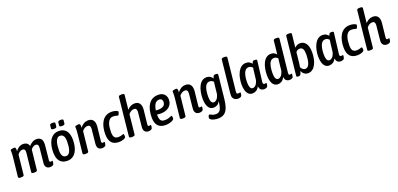

<svg xmlns="http://www.w3.org/2000/svg" viewBox="18 -1933 6887 3326"><g transform="rotate(-20 3461.5 -270.5)"><path d="M622 7Q579 7 555 -20Q531 -47 536 -100L562 -359Q562 -366 562.5 -373.5Q563 -381 563 -391Q563 -442 516 -442Q489 -442 466.5 -427.5Q444 -413 426 -388L386 -23Q383 2 341 2H323Q280 2 282 -23L318 -359Q318 -366 318.5 -373.5Q319 -381 319 -391Q319 -442 272 -442Q248 -442 223 -426.5Q198 -411 180 -383L142 -23Q140 2 96 2H78Q34 2 37 -24L74 -366Q77 -393 78.5 -416.5Q80 -440 80 -460Q80 -472 79.5 -481Q79 -490 79 -499Q79 -508 92.5 -513Q106 -518 122.5 -520Q139 -522 149 -522Q166 -522 171.5 -509Q177 -496 177 -476Q177 -462 175 -447Q199 -482 235.5 -506Q272 -530 317 -530Q353 -530 381.5 -512.5Q410 -495 420 -455Q446 -487 483 -508.5Q520 -530 562 -530Q612 -530 640.5 -501Q669 -472 669 -411Q669 -398 668.5 -389Q668 -380 667 -371L641 -114Q637 -78 662 -78Q671 -78 678.5 -81Q686 -84 691 -84Q700 -84 697 -63Q696 -53 694 -40.5Q692 -28 689 -21Q685 -9 664.5 -1Q644 7 622 7Z M939 7Q852 7 804.5 -49Q757 -105 757 -218Q757 -279 769 -335Q781 -391 807 -435Q833 -479 874 -504.5Q915 -530 973 -530Q1060 -530 1107 -473Q1154 -416 1154 -302Q1154 -241 1142 -185.5Q1130 -130 1104.5 -87Q1079 -44 1038.5 -18.5Q998 7 939 7ZM947 -78Q978 -78 998 -98.5Q1018 -119 1029 -153Q1040 -187 1044.5 -228.5Q1049 -270 1049 -313Q1049 -445 965 -445Q934 -445 914 -424.5Q894 -404 883 -370Q872 -336 867.5 -294Q863 -252 863 -209Q863 -78 947 -78ZM1059 -592Q1009 -592 1012 -617L1019 -676Q1022 -700 1070 -700Q1120 -700 1117 -676L1111 -617Q1108 -592 1059 -592ZM910 -592Q860 -592 863 -617L869 -676Q871 -688 882.5 -694Q894 -700 920 -700Q970 -700 967 -676L961 -617Q958 -592 910 -592Z M1582 7Q1538 7 1514 -20Q1490 -47 1495 -104L1521 -360Q1522 -366 1522 -371.5Q1522 -377 1522 -382Q1522 -411 1510.5 -426.5Q1499 -442 1471 -442Q1444 -442 1416 -426Q1388 -410 1370 -383L1332 -23Q1330 2 1285 2H1268Q1225 2 1228 -25L1264 -366Q1267 -393 1268.5 -416.5Q1270 -440 1270 -460Q1270 -472 1269.5 -481Q1269 -490 1269 -499Q1269 -508 1282.5 -513Q1296 -518 1312.5 -520Q1329 -522 1339 -522Q1356 -522 1361.5 -509Q1367 -496 1367 -476Q1367 -462 1365 -446Q1392 -485 1431 -507.5Q1470 -530 1515 -530Q1570 -530 1599.5 -497Q1629 -464 1629 -403Q1629 -396 1629 -388.5Q1629 -381 1628 -373L1600 -114Q1596 -78 1621 -78Q1631 -78 1638 -81Q1645 -84 1650 -84Q1660 -84 1657 -63Q1656 -53 1653.5 -40.5Q1651 -28 1648 -21Q1644 -9 1623.5 -1Q1603 7 1582 7Z M1891 7Q1712 7 1712 -202Q1712 -265 1724.5 -323.5Q1737 -382 1764.5 -428.5Q1792 -475 1837 -502.5Q1882 -530 1947 -530Q1975 -530 2001.5 -524Q2028 -518 2045 -509Q2062 -500 2062 -490Q2062 -485 2057.5 -470.5Q2053 -456 2046 -443Q2039 -430 2031 -430Q2022 -430 2000.5 -437.5Q1979 -445 1944 -445Q1905 -445 1880 -422.5Q1855 -400 1841.5 -363.5Q1828 -327 1823 -284Q1818 -241 1818 -200Q1818 -137 1839.5 -107.5Q1861 -78 1908 -78Q1947 -78 1972.5 -87.5Q1998 -97 2008 -97Q2016 -97 2018 -78.5Q2020 -60 2020 -46Q2020 -30 2000 -18Q1980 -6 1950.5 0.5Q1921 7 1891 7Z M2437 7Q2394 7 2369.5 -20Q2345 -47 2350 -104L2376 -360Q2377 -366 2377 -371.5Q2377 -377 2377 -382Q2377 -411 2365.5 -426.5Q2354 -442 2326 -442Q2299 -442 2271 -426Q2243 -410 2225 -383L2188 -23Q2186 2 2140 2H2124Q2100 2 2091 -4.5Q2082 -11 2083 -23L2156 -728Q2158 -753 2204 -753H2221Q2263 -753 2261 -728L2233 -462Q2258 -492 2293 -511Q2328 -530 2371 -530Q2425 -530 2454.5 -497Q2484 -464 2484 -403Q2484 -396 2483.5 -388.5Q2483 -381 2483 -373L2455 -114Q2451 -78 2476 -78Q2486 -78 2493 -81Q2500 -84 2505 -84Q2515 -84 2512 -63Q2511 -53 2508.5 -40.5Q2506 -28 2503 -21Q2499 -9 2479 -1Q2459 7 2437 7Z M2752 7Q2567 7 2567 -198Q2567 -352 2628 -441Q2689 -530 2807 -530Q2850 -530 2879 -516Q2908 -502 2924.5 -480.5Q2941 -459 2947.5 -435.5Q2954 -412 2954 -393Q2954 -333 2926 -292.5Q2898 -252 2850 -231Q2802 -210 2741 -210Q2719 -210 2702.5 -212Q2686 -214 2672 -216Q2672 -210 2672 -204Q2672 -137 2693.5 -107.5Q2715 -78 2764 -78Q2806 -78 2833 -86Q2860 -94 2875.5 -102Q2891 -110 2899 -110Q2907 -110 2909 -91.5Q2911 -73 2911 -59Q2911 -41 2886 -26Q2861 -11 2824 -2Q2787 7 2752 7ZM2724 -287Q2757 -287 2786.5 -296Q2816 -305 2834.5 -326.5Q2853 -348 2853 -385Q2853 -412 2838.5 -429.5Q2824 -447 2798 -447Q2741 -447 2713.5 -402.5Q2686 -358 2677 -290Q2689 -288 2700.5 -287.5Q2712 -287 2724 -287Z M3376 7Q3332 7 3308 -20Q3284 -47 3289 -104L3315 -360Q3316 -366 3316 -371.5Q3316 -377 3316 -382Q3316 -411 3304.5 -426.5Q3293 -442 3265 -442Q3238 -442 3210 -426Q3182 -410 3164 -383L3126 -23Q3124 2 3079 2H3062Q3019 2 3022 -25L3058 -366Q3061 -393 3062.5 -416.5Q3064 -440 3064 -460Q3064 -472 3063.5 -481Q3063 -490 3063 -499Q3063 -508 3076.5 -513Q3090 -518 3106.5 -520Q3123 -522 3133 -522Q3150 -522 3155.5 -509Q3161 -496 3161 -476Q3161 -462 3159 -446Q3186 -485 3225 -507.5Q3264 -530 3309 -530Q3364 -530 3393.5 -497Q3423 -464 3423 -403Q3423 -396 3423 -388.5Q3423 -381 3422 -373L3394 -114Q3390 -78 3415 -78Q3425 -78 3432 -81Q3439 -84 3444 -84Q3454 -84 3451 -63Q3450 -53 3447.5 -40.5Q3445 -28 3442 -21Q3438 -9 3417.5 -1Q3397 7 3376 7Z M3647 212Q3610 212 3575.5 204Q3541 196 3518.5 181.5Q3496 167 3496 148Q3496 132 3504 113Q3512 94 3524 94Q3531 94 3544 102.5Q3557 111 3579.5 119Q3602 127 3637 127Q3692 127 3718 82.5Q3744 38 3755 -71Q3733 -26 3702 -9Q3671 8 3637 8Q3571 8 3539 -50Q3507 -108 3507 -202Q3507 -266 3518.5 -324.5Q3530 -383 3553 -429.5Q3576 -476 3612 -503Q3648 -530 3698 -530Q3735 -530 3763 -512.5Q3791 -495 3807 -466Q3810 -476 3812.5 -484Q3815 -492 3818 -500Q3824 -515 3835 -520Q3846 -525 3861 -525H3868Q3889 -525 3897.5 -518.5Q3906 -512 3905 -500L3860 -71Q3844 81 3795 146.5Q3746 212 3647 212ZM3672 -78Q3698 -78 3724 -103.5Q3750 -129 3768 -188L3786 -355Q3787 -371 3789.5 -385Q3792 -399 3794 -410Q3781 -426 3762.5 -435Q3744 -444 3726 -444Q3681 -444 3656 -411Q3631 -378 3620.5 -323Q3610 -268 3610 -202Q3610 -143 3624.5 -110.5Q3639 -78 3672 -78Z M4087 7Q4061 7 4036 -4.5Q4011 -16 3997 -44Q3983 -72 3989 -123L4052 -728Q4054 -753 4101 -753H4111Q4157 -753 4155 -728L4091 -121Q4088 -93 4096 -85.5Q4104 -78 4120 -78Q4133 -78 4142 -81Q4151 -84 4156 -84Q4165 -84 4162 -63Q4161 -53 4158.5 -40.5Q4156 -28 4153 -21Q4149 -9 4129 -1Q4109 7 4087 7Z M4355 7Q4307 7 4278.5 -22.5Q4250 -52 4237.5 -99.5Q4225 -147 4225 -202Q4225 -262 4237 -320Q4249 -378 4273.5 -425.5Q4298 -473 4335 -501.5Q4372 -530 4422 -530Q4465 -530 4491 -511.5Q4517 -493 4531 -476Q4540 -507 4548.5 -516Q4557 -525 4581 -525H4589Q4627 -525 4624 -503L4578 -125Q4575 -97 4583 -87.5Q4591 -78 4602 -78Q4614 -78 4621.5 -81Q4629 -84 4634 -84Q4643 -84 4641 -63Q4639 -53 4637 -40.5Q4635 -28 4632 -21Q4628 -9 4608 -1Q4588 7 4566 7Q4547 7 4528.5 -0.5Q4510 -8 4496.5 -26.5Q4483 -45 4481 -79Q4456 -32 4423.5 -12.5Q4391 7 4355 7ZM4390 -78Q4416 -78 4442.5 -103.5Q4469 -129 4486 -188L4506 -355Q4509 -386 4514 -410Q4504 -421 4487 -432.5Q4470 -444 4443 -444Q4401 -444 4375.5 -410.5Q4350 -377 4339 -322Q4328 -267 4328 -202Q4328 -152 4341.5 -115Q4355 -78 4390 -78Z M4823 8Q4757 8 4725 -50Q4693 -108 4693 -202Q4693 -266 4704.5 -324.5Q4716 -383 4739 -429.5Q4762 -476 4798 -503Q4834 -530 4884 -530Q4921 -530 4944.5 -516Q4968 -502 4985 -482L5011 -728Q5013 -753 5057 -753H5073Q5097 -753 5106.5 -746Q5116 -739 5115 -728L5051 -125Q5049 -101 5052.5 -89.5Q5056 -78 5072 -78Q5083 -78 5090.5 -81Q5098 -84 5103 -84Q5112 -84 5109 -63Q5108 -53 5105.5 -40.5Q5103 -28 5101 -21Q5096 -9 5077 -1Q5058 7 5035 7Q5016 7 4997 -0.5Q4978 -8 4964.5 -26.5Q4951 -45 4949 -79Q4924 -32 4891.5 -12Q4859 8 4823 8ZM4858 -78Q4884 -78 4910 -103.5Q4936 -129 4954 -188L4972 -355Q4973 -371 4975.5 -385Q4978 -399 4980 -410Q4967 -426 4948.5 -435Q4930 -444 4912 -444Q4867 -444 4842 -411Q4817 -378 4806.5 -323Q4796 -268 4796 -202Q4796 -142 4811 -110Q4826 -78 4858 -78Z M5376 7Q5340 7 5310 -14.5Q5280 -36 5263 -75Q5251 -28 5239.5 -13Q5228 2 5207 2H5200Q5178 2 5171.5 -4.5Q5165 -11 5166 -23L5241 -728Q5243 -753 5287 -753H5303Q5347 -753 5345 -728L5319 -485Q5338 -503 5362 -516.5Q5386 -530 5418 -530Q5488 -530 5527 -473.5Q5566 -417 5566 -311Q5566 -252 5555 -195Q5544 -138 5520.5 -92.5Q5497 -47 5461.5 -20Q5426 7 5376 7ZM5356 -80Q5388 -80 5407.5 -101.5Q5427 -123 5438 -158Q5449 -193 5453.5 -234Q5458 -275 5458 -314Q5458 -380 5440 -411.5Q5422 -443 5383 -443Q5361 -443 5344 -434Q5327 -425 5311 -407L5292 -226Q5289 -205 5286.5 -183Q5284 -161 5279 -139Q5293 -112 5313 -96Q5333 -80 5356 -80Z M5768 7Q5720 7 5691.5 -22.5Q5663 -52 5650.5 -99.5Q5638 -147 5638 -202Q5638 -262 5650 -320Q5662 -378 5686.5 -425.5Q5711 -473 5748 -501.5Q5785 -530 5835 -530Q5878 -530 5904 -511.5Q5930 -493 5944 -476Q5953 -507 5961.5 -516Q5970 -525 5994 -525H6002Q6040 -525 6037 -503L5991 -125Q5988 -97 5996 -87.5Q6004 -78 6015 -78Q6027 -78 6034.5 -81Q6042 -84 6047 -84Q6056 -84 6054 -63Q6052 -53 6050 -40.5Q6048 -28 6045 -21Q6041 -9 6021 -1Q6001 7 5979 7Q5960 7 5941.5 -0.5Q5923 -8 5909.5 -26.5Q5896 -45 5894 -79Q5869 -32 5836.5 -12.5Q5804 7 5768 7ZM5803 -78Q5829 -78 5855.5 -103.5Q5882 -129 5899 -188L5919 -355Q5922 -386 5927 -410Q5917 -421 5900 -432.5Q5883 -444 5856 -444Q5814 -444 5788.5 -410.5Q5763 -377 5752 -322Q5741 -267 5741 -202Q5741 -152 5754.5 -115Q5768 -78 5803 -78Z M6284 7Q6105 7 6105 -202Q6105 -265 6117.5 -323.5Q6130 -382 6157.5 -428.5Q6185 -475 6230 -502.5Q6275 -530 6340 -530Q6368 -530 6394.5 -524Q6421 -518 6438 -509Q6455 -500 6455 -490Q6455 -485 6450.5 -470.5Q6446 -456 6439 -443Q6432 -430 6424 -430Q6415 -430 6393.5 -437.5Q6372 -445 6337 -445Q6298 -445 6273 -422.5Q6248 -400 6234.5 -363.5Q6221 -327 6216 -284Q6211 -241 6211 -200Q6211 -137 6232.5 -107.5Q6254 -78 6301 -78Q6340 -78 6365.5 -87.5Q6391 -97 6401 -97Q6409 -97 6411 -78.5Q6413 -60 6413 -46Q6413 -30 6393 -18Q6373 -6 6343.5 0.5Q6314 7 6284 7Z M6830 7Q6787 7 6762.5 -20Q6738 -47 6743 -104L6769 -360Q6770 -366 6770 -371.5Q6770 -377 6770 -382Q6770 -411 6758.5 -426.5Q6747 -442 6719 -442Q6692 -442 6664 -426Q6636 -410 6618 -383L6581 -23Q6579 2 6533 2H6517Q6493 2 6484 -4.5Q6475 -11 6476 -23L6549 -728Q6551 -753 6597 -753H6614Q6656 -753 6654 -728L6626 -462Q6651 -492 6686 -511Q6721 -530 6764 -530Q6818 -530 6847.5 -497Q6877 -464 6877 -403Q6877 -396 6876.5 -388.5Q6876 -381 6876 -373L6848 -114Q6844 -78 6869 -78Q6879 -78 6886 -81Q6893 -84 6898 -84Q6908 -84 6905 -63Q6904 -53 6901.5 -40.5Q6899 -28 6896 -21Q6892 -9 6872 -1Q6852 7 6830 7Z"/></g></svg>

Font: Asap Condensed Condensed Medium
Style: Italic
Weight: 500
Width: 3
Italic angle: -6°
Designer: Pablo Cosgaya
Foundry: Omnibus-Type
Version: Version 3.001; ttfautohint (v1.8.4.7-5d5b)